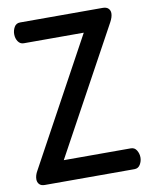

<svg xmlns="http://www.w3.org/2000/svg" viewBox="-83 -793 672 854"><g transform="rotate(-10 253.0 -365.5)"><path d="M50 0Q33 0 25 -9Q17 -18 17 -31Q17 -49 28 -68L338 -637H67Q51 -637 41.5 -651Q32 -665 32 -684Q32 -701 40.5 -716Q49 -731 67 -731H440Q457 -731 465.5 -722.5Q474 -714 474 -701Q474 -684 462 -662L152 -94H455Q472 -94 481 -79Q490 -64 490 -47Q490 -30 481 -15Q472 0 455 0Z"/></g></svg>

Font: Dosis SemiBold
Style: Regular
Weight: 600
Designer: EdgarTolentino, PabloImpallari, IginoMarini
Foundry: EdgarTolentino, PabloImpallari, IginoMarini
Version: Version 3.001; ttfautohint (v1.8.2)